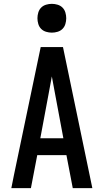

<svg xmlns="http://www.w3.org/2000/svg" viewBox="-20 -980 540 1000"><path d="M39 0 53 -70 192 -735H308L461 0H359L326 -172H174L141 0ZM310 -260 267 -490Q263 -513 258.5 -536Q254 -559 250 -582Q246 -559 241.5 -536Q237 -513 233 -490L190 -260ZM250 -810Q235 -810 220 -814.5Q205 -819 194.5 -829.5Q184 -840 179.5 -855Q175 -870 175 -885Q175 -900 179.5 -915Q184 -930 194.5 -940.5Q205 -951 220 -955.5Q235 -960 250 -960Q265 -960 280 -955.5Q295 -951 305.5 -940.5Q316 -930 320.5 -915Q325 -900 325 -885Q325 -870 320.5 -855Q316 -840 305.5 -829.5Q295 -819 280 -814.5Q265 -810 250 -810Z"/></svg>

Font: Iosevka Semibold
Style: Regular
Weight: 600
Monospace: yes
Designer: Belleve Invis
Foundry: Belleve Invis
Version: Version 33.2.3; ttfautohint (v1.8.4)